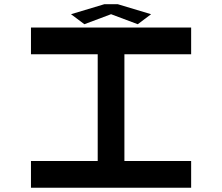

<svg xmlns="http://www.w3.org/2000/svg" viewBox="-20 -879 1040 899"><path d="M125 0V-125H437.5V-625H125V-750H875V-625H562.5V-125H875V0ZM312.5 -812.5 468.8 -859.4H531.2L687.5 -812.5L625 -765.6L500 -812.5L375 -765.6Z"/></svg>

Font: Xanmono
Style: Regular
Weight: 400
Designer: GGBotNet
Foundry: GGBotNet
Version: 1.00